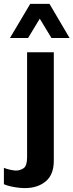

<svg xmlns="http://www.w3.org/2000/svg" viewBox="-74 -779 377 985"><path d="M53 186Q38 186 17.5 183.5Q-3 181 -22 176.5Q-41 172 -54 166V82Q-43 87 -23 91.5Q-3 96 8 96Q29 96 47 84Q65 72 65 28V-511H202V46Q202 117 160.5 151.5Q119 186 53 186ZM-23 -584 81 -759H180L283 -584H190L95 -741H165L70 -584Z"/></svg>

Font: Chivo Medium SemiBold
Style: Regular
Weight: 600
Version: Version 2.002